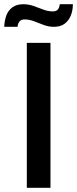

<svg xmlns="http://www.w3.org/2000/svg" viewBox="-46 -889 365 909"><path d="M81 0V-686H193V0ZM-26 -762Q-25 -791 -16 -815.5Q-7 -840 13 -854.5Q33 -869 64 -869Q90 -869 113.5 -860.5Q137 -852 159.5 -843.5Q182 -835 204 -835Q219 -835 227 -843Q235 -851 237 -869H299Q299 -840 289.5 -816Q280 -792 260.5 -777Q241 -762 209 -762Q184 -762 160.5 -771Q137 -780 115 -788.5Q93 -797 70 -797Q56 -797 47.5 -788.5Q39 -780 37 -762Z"/></svg>

Font: Archivo SemiBold Medium
Style: Regular
Weight: 500
Version: Version 2.001